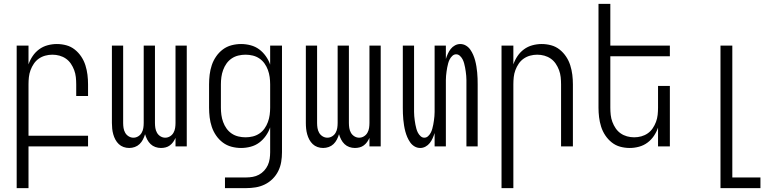

<svg xmlns="http://www.w3.org/2000/svg" viewBox="-20 -755 4040 990"><path d="M66 215V-520H127V-423Q135 -446 148.5 -466Q162 -486 181.5 -500.5Q201 -515 225 -521.5Q249 -528 273 -528Q298 -528 322 -521.5Q346 -515 365.5 -499.5Q385 -484 399 -463Q413 -442 420.5 -418Q428 -394 431 -369.5Q434 -345 434 -320V-260H373V-320Q373 -339 371 -357.5Q369 -376 362.5 -393.5Q356 -411 345.5 -426.5Q335 -442 320 -452.5Q305 -463 287 -468Q269 -473 250 -473Q231 -473 213 -468Q195 -463 180 -452.5Q165 -442 154.5 -426.5Q144 -411 137.5 -393.5Q131 -376 129 -357.5Q127 -339 127 -320V-55H434V0H127V215Z M646 8Q631 8 617 3Q603 -2 592.5 -12Q582 -22 575 -35Q568 -48 564 -62.5Q560 -77 558.5 -91.5Q557 -106 557 -121V-520H615V-121Q615 -108 617 -95Q619 -82 625.5 -70.5Q632 -59 643.5 -52Q655 -45 668 -45Q681 -45 692.5 -52Q704 -59 710.5 -70.5Q717 -82 719 -95Q721 -108 721 -121V-520H779V-121Q779 -108 781 -95Q783 -82 789.5 -70.5Q796 -59 807.5 -52Q819 -45 832 -45Q845 -45 856.5 -52Q868 -59 874.5 -70.5Q881 -82 883 -95Q885 -108 885 -121V-520H943V0H885V-44Q880 -33 873 -23Q866 -13 856 -5.5Q846 2 834 5Q822 8 810 8Q795 8 781 3Q767 -2 756.5 -12Q746 -22 739 -35.5Q732 -49 728 -63Q724 -49 717 -35.5Q710 -22 699.5 -12Q689 -2 675 3Q661 8 646 8Z M1140 215V160H1249Q1266 160 1283 157Q1300 154 1315 146Q1330 138 1342 125Q1354 112 1361 96.5Q1368 81 1370.5 64Q1373 47 1373 30V-98Q1365 -75 1350.5 -54.5Q1336 -34 1316.5 -19.5Q1297 -5 1272.5 1.5Q1248 8 1223 8Q1198 8 1173.5 1.5Q1149 -5 1129 -20Q1109 -35 1094.5 -56Q1080 -77 1072 -101Q1064 -125 1061 -150Q1058 -175 1058 -200V-320Q1058 -345 1061 -370Q1064 -395 1072 -419Q1080 -443 1094.5 -464Q1109 -485 1129 -500Q1149 -515 1173.5 -521.5Q1198 -528 1223 -528Q1248 -528 1272.5 -521.5Q1297 -515 1316.5 -500.5Q1336 -486 1350.5 -465.5Q1365 -445 1373 -422V-520H1434V30Q1434 55 1430 79.5Q1426 104 1415 126.5Q1404 149 1386 167Q1368 185 1345.5 196Q1323 207 1298.5 211Q1274 215 1249 215ZM1246 -47Q1265 -47 1283.5 -51.5Q1302 -56 1317.5 -66.5Q1333 -77 1344 -92.5Q1355 -108 1361.5 -126Q1368 -144 1370.5 -162.5Q1373 -181 1373 -200V-320Q1373 -339 1370.5 -357.5Q1368 -376 1361.5 -394Q1355 -412 1344 -427.5Q1333 -443 1317.5 -453.5Q1302 -464 1283.5 -468.5Q1265 -473 1246 -473Q1227 -473 1208.5 -468.5Q1190 -464 1174.5 -453.5Q1159 -443 1148 -427.5Q1137 -412 1130.5 -394Q1124 -376 1121.5 -357.5Q1119 -339 1119 -320V-200Q1119 -181 1121.5 -162.5Q1124 -144 1130.5 -126Q1137 -108 1148 -92.5Q1159 -77 1174.5 -66.5Q1190 -56 1208.5 -51.5Q1227 -47 1246 -47Z M1646 8Q1631 8 1617 3Q1603 -2 1592.5 -12Q1582 -22 1575 -35Q1568 -48 1564 -62.5Q1560 -77 1558.5 -91.5Q1557 -106 1557 -121V-520H1615V-121Q1615 -108 1617 -95Q1619 -82 1625.5 -70.5Q1632 -59 1643.5 -52Q1655 -45 1668 -45Q1681 -45 1692.5 -52Q1704 -59 1710.5 -70.5Q1717 -82 1719 -95Q1721 -108 1721 -121V-520H1779V-121Q1779 -108 1781 -95Q1783 -82 1789.5 -70.5Q1796 -59 1807.5 -52Q1819 -45 1832 -45Q1845 -45 1856.5 -52Q1868 -59 1874.5 -70.5Q1881 -82 1883 -95Q1885 -108 1885 -121V-520H1943V0H1885V-44Q1880 -33 1873 -23Q1866 -13 1856 -5.5Q1846 2 1834 5Q1822 8 1810 8Q1795 8 1781 3Q1767 -2 1756.5 -12Q1746 -22 1739 -35.5Q1732 -49 1728 -63Q1724 -49 1717 -35.5Q1710 -22 1699.5 -12Q1689 -2 1675 3Q1661 8 1646 8Z M2147 8Q2131 8 2117.5 0Q2104 -8 2095 -21Q2086 -34 2080 -48Q2074 -62 2070 -77Q2066 -92 2063.5 -107.5Q2061 -123 2059.5 -138.5Q2058 -154 2057.5 -169.5Q2057 -185 2057 -200V-520H2115V-200Q2115 -189 2115 -178Q2115 -167 2116 -156Q2117 -145 2118.5 -134Q2120 -123 2122 -112.5Q2124 -102 2127 -91Q2130 -80 2135 -70.5Q2140 -61 2148.5 -53Q2157 -45 2168 -45Q2179 -45 2187.5 -53Q2196 -61 2201 -70.5Q2206 -80 2209 -91Q2212 -102 2214 -112.5Q2216 -123 2217.5 -134Q2219 -145 2220 -156Q2221 -167 2221 -178Q2221 -189 2221 -200V-520H2279V-451Q2283 -464 2289 -477.5Q2295 -491 2304 -502.5Q2313 -514 2326 -521Q2339 -528 2353 -528Q2369 -528 2382.5 -520Q2396 -512 2405 -499Q2414 -486 2420 -472Q2426 -458 2430 -443Q2434 -428 2436.5 -412.5Q2439 -397 2440.5 -381.5Q2442 -366 2442.5 -350.5Q2443 -335 2443 -320V0H2385V-320Q2385 -331 2385 -342Q2385 -353 2384 -364Q2383 -375 2381.5 -386Q2380 -397 2378 -407.5Q2376 -418 2373 -429Q2370 -440 2365 -449.5Q2360 -459 2351.5 -467Q2343 -475 2332 -475Q2321 -475 2312.5 -467Q2304 -459 2299 -449.5Q2294 -440 2291 -429Q2288 -418 2286 -407.5Q2284 -397 2282.5 -386Q2281 -375 2280 -364Q2279 -353 2279 -342Q2279 -331 2279 -320V0H2221V-69Q2217 -56 2211 -42.5Q2205 -29 2196 -17.5Q2187 -6 2174 1Q2161 8 2147 8Z M2566 215V-520H2627V-423Q2635 -446 2648.5 -466Q2662 -486 2681.5 -500.5Q2701 -515 2725 -521.5Q2749 -528 2773 -528Q2798 -528 2822 -521.5Q2846 -515 2865.5 -499.5Q2885 -484 2899 -463Q2913 -442 2920.5 -418Q2928 -394 2931 -369.5Q2934 -345 2934 -320V0H2873V-320Q2873 -339 2871 -357.5Q2869 -376 2862.5 -393.5Q2856 -411 2845.5 -426.5Q2835 -442 2820 -452.5Q2805 -463 2787 -468Q2769 -473 2750 -473Q2731 -473 2713 -468Q2695 -463 2680 -452.5Q2665 -442 2654.5 -426.5Q2644 -411 2637.5 -393.5Q2631 -376 2629 -357.5Q2627 -339 2627 -320V215Z M3227 8Q3202 8 3178 1.5Q3154 -5 3134.5 -20.5Q3115 -36 3101 -57Q3087 -78 3079.5 -102Q3072 -126 3069 -150.5Q3066 -175 3066 -200V-735H3127V-520H3434V-465H3127V-200Q3127 -181 3129 -162.5Q3131 -144 3137.5 -126.5Q3144 -109 3154.5 -93.5Q3165 -78 3180 -67.5Q3195 -57 3213 -52Q3231 -47 3250 -47Q3269 -47 3287 -52Q3305 -57 3320 -67.5Q3335 -78 3345.5 -93.5Q3356 -109 3362.5 -126.5Q3369 -144 3371 -162.5Q3373 -181 3373 -200V-312H3434V0H3373V-97Q3365 -74 3351.5 -54Q3338 -34 3318.5 -19.5Q3299 -5 3275 1.5Q3251 8 3227 8Z M3695 215V-520H3756V160H3901V215Z"/></svg>

Font: Iosevka Light
Style: Regular
Weight: 300
Monospace: yes
Designer: Belleve Invis
Foundry: Belleve Invis
Version: Version 32.5.0; ttfautohint (v1.8.4)